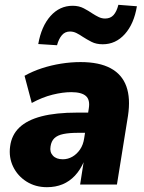

<svg xmlns="http://www.w3.org/2000/svg" viewBox="-20 -767 597 798"><path d="M175 11Q127 11 90 -12.5Q53 -36 34.5 -74.5Q16 -113 22 -158Q28 -206 60.5 -237Q93 -268 152.5 -283.5Q212 -299 301 -299H364L351 -215H305Q268 -215 243.5 -210Q219 -205 206 -192.5Q193 -180 190 -158Q186 -135 200 -120Q214 -105 241 -105Q262 -105 280.5 -115.5Q299 -126 312.5 -145.5Q326 -165 330 -193L349 -316Q355 -352 337 -368Q319 -384 276 -384Q241 -384 198.5 -373.5Q156 -363 112 -339L82 -452Q116 -471 154.5 -483.5Q193 -496 234 -502.5Q275 -509 315 -509Q392 -509 439.5 -483.5Q487 -458 505 -408.5Q523 -359 512 -286L466 0H313L328 -96H329Q314 -61 291.5 -37Q269 -13 240 -1Q211 11 175 11ZM217 -579 139 -584Q152 -658 190 -700.5Q228 -743 282 -743Q308 -743 328 -732.5Q348 -722 364 -711Q378 -702 390.5 -696Q403 -690 417 -690Q439 -690 452 -704.5Q465 -719 472 -747L549 -741Q537 -668 499 -625.5Q461 -583 407 -583Q380 -583 360.5 -593Q341 -603 324 -614Q311 -623 298 -629.5Q285 -636 271 -636Q250 -636 237 -620.5Q224 -605 217 -579Z"/></svg>

Font: Nunito Sans 10pt SemiCondensed Black
Style: Italic
Weight: 900
Width: 4
Italic angle: -9°
Designer: Vernon Adams
Foundry: Vernon Adams
Version: Version 3.101;gftools[0.9.27]